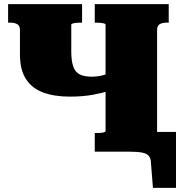

<svg xmlns="http://www.w3.org/2000/svg" viewBox="-20 -730 881 924"><path d="M316 -265Q241 -265 187.5 -285Q134 -305 105 -349.5Q76 -394 76 -468V-585Q76 -607 62.5 -614Q49 -621 30 -621H19V-710H375V-621H367Q358 -621 347.5 -620Q337 -619 330 -617Q323 -615 323 -611V-483Q323 -437 332.5 -410Q342 -383 363.5 -372Q385 -361 421 -361Q444 -361 463.5 -365Q483 -369 504 -377V-293Q476 -283 427 -274Q378 -265 316 -265ZM436 0V-90H444Q454 -90 464 -90.5Q474 -91 481 -93.5Q488 -96 488 -99V-611Q488 -615 481 -617Q474 -619 464 -620Q454 -621 444 -621H436V-710H792V-621H782Q762 -621 749 -614Q736 -607 736 -585V0ZM606 0H547V-95H827V174H716L706 48Q705 30 695.5 19.5Q686 9 664.5 4.5Q643 0 606 0Z"/></svg>

Font: Roboto Serif Black
Style: Regular
Weight: 900
Designer: Greg Gazdowicz
Foundry: Commercial Type
Version: Version 1.008